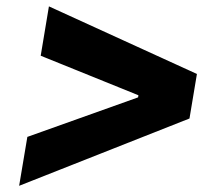

<svg xmlns="http://www.w3.org/2000/svg" viewBox="-20 -602 706 617"><path d="M588.9 -221.2 41.5 -4.9 67.9 -162.1 423.8 -289.1 424.8 -295.9 110.8 -422.9 137.2 -581.5 612.8 -364.3Z"/></svg>

Font: Inter Display ExtraBold
Style: Italic
Weight: 800
Italic angle: -9.39999°
Designer: Rasmus Andersson
Foundry: rsms
Version: Version 4.000;git-a52131595